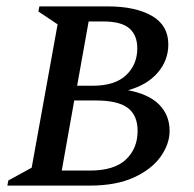

<svg xmlns="http://www.w3.org/2000/svg" viewBox="-20 -580 605 600"><path d="M3 0 6 -16 79 -56 160 -504 100 -544 103 -560H317Q403 -560 454.5 -530.5Q506 -501 506 -441Q506 -391 472.5 -352.5Q439 -314 380 -298Q445 -286 477.5 -253Q510 -220 510 -171Q510 -130 482 -90.5Q454 -51 398.5 -25.5Q343 0 260 0ZM302 -513H257L221 -312H269Q339 -312 374 -345Q409 -378 409 -429Q409 -470 384 -491.5Q359 -513 302 -513ZM280 -266H212L173 -47H261Q337 -47 373.5 -81.5Q410 -116 410 -171Q410 -220 379 -243Q348 -266 280 -266Z"/></svg>

Font: Spectral SC Medium
Style: Italic
Weight: 500
Italic angle: -10°
Designer: Jean-Baptiste Levee
Foundry: Production Type
Version: Version 2.001